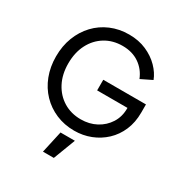

<svg xmlns="http://www.w3.org/2000/svg" viewBox="-223 -921 1264 1332"><g transform="rotate(30 408.5 -255.5)"><path d="M427 12Q348 12 281 -16.5Q214 -45 164.5 -96.5Q115 -148 88 -218.5Q61 -289 61 -372Q61 -456 88 -526Q115 -596 164 -648Q213 -700 280 -728.5Q347 -757 426 -757Q503 -757 564.5 -730Q626 -703 668.5 -659.5Q711 -616 729 -568L641 -525Q615 -590 559.5 -628Q504 -666 426 -666Q348 -666 287.5 -629Q227 -592 193 -526Q159 -460 159 -372Q159 -285 193.5 -219Q228 -153 288.5 -116Q349 -79 427 -79Q495 -79 549.5 -108Q604 -137 636.5 -188Q669 -239 669 -306V-310H426V-395H768V-329Q768 -251 741 -188Q714 -125 666.5 -80.5Q619 -36 557.5 -12Q496 12 427 12ZM313 246 352 70H467L400 246Z"/></g></svg>

Font: Pitagon Sans Text Medium
Style: Regular
Weight: 500
Designer: Travis Tran
Foundry: Pitagon
Version: Version 1.000; ttfautohint (v1.8.4.7-5d5b);gftools[0.9.26]